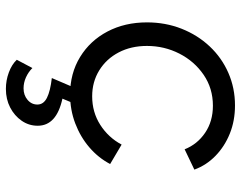

<svg xmlns="http://www.w3.org/2000/svg" viewBox="-103 -485 818 652"><g transform="rotate(90 306.0 -159.0)"><path d="M301 12Q229 12 173.5 -22Q118 -56 87 -115Q56 -174 56 -249Q56 -312 77.5 -366.5Q99 -421 137.5 -462Q176 -503 227.5 -525.5Q279 -548 338 -548Q390 -548 433.5 -530.5Q477 -513 509 -482Q541 -451 556 -410L487 -377Q470 -420 431 -446.5Q392 -473 339 -473Q280 -473 234 -441.5Q188 -410 162 -359Q136 -308 136 -249Q136 -195 158 -153Q180 -111 219 -87Q258 -63 307 -63Q361 -63 404 -90.5Q447 -118 471 -163L537 -124Q516 -84 480.5 -53.5Q445 -23 399 -5.5Q353 12 301 12ZM282 230Q253 230 226 220Q199 210 183 193L211 140Q225 154 243 162Q261 170 280 170Q303 170 319 156.5Q335 143 335 123Q335 102 312 90.5Q289 79 245 74L281 -10H335L315 38Q361 48 384 69Q407 90 407 122Q407 152 390 176.5Q373 201 345 215.5Q317 230 282 230Z"/></g></svg>

Font: Plus Jakarta Sans
Style: Italic
Weight: 400
Italic angle: -8°
Designer: Gumpita Rahayu
Foundry: Tokotype
Version: Version 2.006